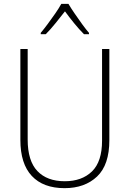

<svg xmlns="http://www.w3.org/2000/svg" viewBox="-20 -969 674 999"><path d="M549 -240Q549 -111 485 -50.5Q421 10 316 10Q205 10 145.5 -53.5Q86 -117 86 -241V-714H124V-243Q124 -132 174.5 -79Q225 -26 317 -26Q406 -26 458.5 -77Q511 -128 511 -237V-714H549ZM336 -949Q349 -927 368.5 -898.5Q388 -870 408 -842.5Q428 -815 443 -798V-791H417Q392 -816 365.5 -848.5Q339 -881 318 -910Q296 -882 269.5 -849Q243 -816 218 -791H192V-798Q208 -817 228.5 -844.5Q249 -872 268 -899.5Q287 -927 299 -949Z"/></svg>

Font: Noto Sans Sinhala UI SemiCondensed ExtraLight
Style: Regular
Weight: 200
Width: 4
Designer: Jelle Bosma - Monotype Design Team
Foundry: Monotype Imaging Inc.
Version: Version 2.006; ttfautohint (v1.8.4.7-5d5b)